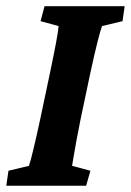

<svg xmlns="http://www.w3.org/2000/svg" viewBox="-25 -593 418 613"><path d="M-4.9 0 2 -47.9 67.4 -63.5Q72.3 -77.1 81.5 -115.7Q90.8 -154.3 103.5 -212.9L134.8 -361.3Q147.5 -421.9 154.3 -458.5Q161.1 -495.1 162.1 -509.8L104.5 -525.4L117.2 -573.2H373L366.2 -525.4L300.8 -509.8Q295.9 -497.1 286.1 -458.5Q276.4 -419.9 263.7 -361.3L232.4 -212.9Q224.6 -174.8 219.2 -145Q213.9 -115.2 210.4 -95.2Q207 -75.2 205.1 -63.5L263.7 -47.9L250 0Z"/></svg>

Font: Crimson Pro
Style: Bold Italic
Weight: 700
Italic angle: -12°
Designer: Jacques Le Bailly
Foundry: Baron von Fonthausen
Version: Version 1.003